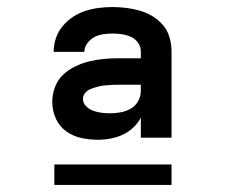

<svg xmlns="http://www.w3.org/2000/svg" viewBox="-20 -713 640 544"><path d="M258 -317Q258 -317 258 -317Q258 -317 258 -317Q234 -317 210.5 -322Q187 -327 167.5 -341Q148 -355 138 -377.5Q128 -400 128 -424Q128 -445 135.5 -465.5Q143 -486 158 -500.5Q173 -515 192.5 -524.5Q212 -534 232.5 -539Q253 -544 274 -546Q295 -548 317 -548H379V-568Q379 -581 371 -592Q363 -603 351 -608.5Q339 -614 325.5 -616Q312 -618 299 -618Q286 -618 272.5 -616Q259 -614 247.5 -608Q236 -602 227.5 -590.5Q219 -579 219 -566H132Q132 -566 132 -566Q132 -566 132 -566Q132 -566 132 -566Q132 -566 132 -566Q132 -586 138.5 -605Q145 -624 157.5 -639Q170 -654 186.5 -665Q203 -676 221.5 -682Q240 -688 259.5 -690.5Q279 -693 299 -693Q319 -693 338.5 -690.5Q358 -688 377 -682.5Q396 -677 413 -666.5Q430 -656 442.5 -641Q455 -626 460.5 -606.5Q466 -587 466 -568V-323H379V-380Q371 -364 357.5 -351.5Q344 -339 328 -331.5Q312 -324 294 -320.5Q276 -317 258 -317ZM292 -392Q308 -392 323 -395Q338 -398 351 -405.5Q364 -413 371.5 -426.5Q379 -440 379 -455V-473H317Q307 -473 297 -472.5Q287 -472 277 -471Q267 -470 257.5 -467.5Q248 -465 238.5 -461.5Q229 -458 222 -450.5Q215 -443 215 -433Q215 -421 224 -412Q233 -403 244.5 -399Q256 -395 268 -393.5Q280 -392 292 -392Q292 -392 292 -392Q292 -392 292 -392ZM134 -189V-247H466V-189Z"/></svg>

Font: Iosevka SS04 Semibold Extended
Style: Regular
Weight: 600
Width: 7
Monospace: yes
Designer: Belleve Invis
Foundry: Belleve Invis
Version: Version 19.0.0; ttfautohint (v1.8.4)